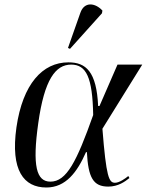

<svg xmlns="http://www.w3.org/2000/svg" viewBox="-20 -823 652 853"><path d="M291 -606 433 -764 435 -776C404 -810 355 -818 337 -766L282 -610ZM186 10C272 10 323 -58 362 -147H366C372 -34 394 6 461 6C505 6 535 -16 555 -32L550 -41C537 -30 510 -11 491 -11C464 -11 452 -35 435 -251L612 -536H502L422 -352H416C409 -505 362 -546 284 -546C169 -546 81 -450 53 -257C26 -65 86 10 186 10ZM204 -16C142 -16 123 -85 150 -276C177 -470 227 -536 296 -536C363 -536 391 -480 394 -312C321 -106 276 -16 204 -16Z"/></svg>

Font: Noto Serif Display SemiCondensed
Style: Italic
Weight: 400
Width: 4
Italic angle: -12°
Designer: Monotype Design Team
Foundry: Monotype Imaging Inc.
Version: Version 2.009